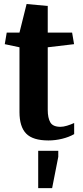

<svg xmlns="http://www.w3.org/2000/svg" viewBox="-20 -693 417 962"><path d="M341.3 -529.8 351.1 -471.7 219.2 -456.1V-142.6Q219.2 -102.1 232.2 -79.8Q245.1 -57.6 283.2 -57.6Q297.4 -57.6 315.9 -63.2Q334.5 -68.8 351.6 -76.7V-21Q325.2 -5.9 291 2.4Q256.8 10.7 222.7 10.7Q144.5 10.7 111.1 -23.7Q77.6 -58.1 77.6 -131.8V-456.1L3.9 -471.7L13.7 -529.8H77.6L113.3 -672.9L219.2 -663.1V-529.8ZM171.4 62.5H272V92.8L241.2 249.5H171.4Z"/></svg>

Font: Noticia Text
Style: Bold
Weight: 700
Designer: JM Sole
Foundry: JM Sole
Version: Version 1.003